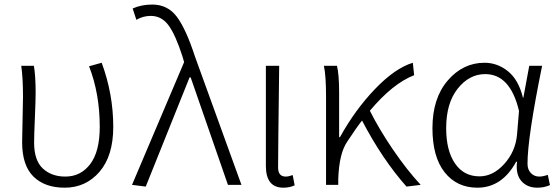

<svg xmlns="http://www.w3.org/2000/svg" viewBox="-20 -828 2503 860"><path d="M269.5 12.7Q180.7 12.7 129.9 -37.1Q79.1 -86.9 79.1 -191.4Q79.1 -225.6 81.1 -293Q83 -360.4 83 -394.5Q83 -479.5 75.2 -533.2H131.8Q139.6 -489.3 139.6 -412.1Q139.6 -377.9 136.2 -299.3Q132.8 -220.7 132.8 -189.5Q132.8 -109.4 171.9 -73.2Q210.9 -37.1 272.5 -37.1Q341.8 -37.1 384.3 -93.3Q426.8 -149.4 426.8 -259.8Q426.8 -408.2 378.9 -531.2L435.5 -546.9Q487.3 -406.2 487.3 -259.8Q487.3 -129.9 425.8 -58.6Q364.3 12.7 269.5 12.7Z M632.8 7.8 571.3 0 804.7 -549.8 796.9 -576.2Q766.6 -670.9 735.4 -713.9Q704.1 -756.8 655.3 -756.8Q621.1 -756.8 590.8 -739.3L574.2 -790Q613.3 -807.6 662.1 -807.6Q731.4 -807.6 772.5 -752.4Q813.5 -697.3 853.5 -574.2L1061.5 0H1001L834 -481.4H829.1Z M1249 12.7Q1170.9 12.7 1170.9 -85V-533.2H1230.5Q1225.6 -147.5 1225.6 -78.1Q1225.6 -37.1 1259.8 -37.1Q1273.4 -37.1 1291 -43.9L1299.8 2Q1278.3 12.7 1249 12.7Z M1864.3 0 1800.8 7.8Q1692.4 -114.3 1601.6 -288.1Q1578.1 -258.8 1535.2 -193.4Q1499 -140.6 1495.1 -26.4V0H1440.4V-394.5Q1440.4 -490.2 1430.7 -533.2H1489.3Q1499 -495.1 1499 -412.1V-213.9H1502.9Q1570.3 -335.9 1659.7 -429.2Q1749 -522.5 1829.1 -546.9L1835 -491.2Q1739.3 -454.1 1636.7 -332Q1677.7 -250 1739.7 -158.7Q1801.8 -67.4 1864.3 0Z M2118.2 12.7Q2026.4 12.7 1971.7 -56.2Q1917 -125 1917 -253.9Q1917 -387.7 1985.4 -467.3Q2053.7 -546.9 2150.4 -546.9Q2208 -546.9 2255.4 -508.8Q2302.7 -470.7 2322.3 -390.6H2324.2L2350.6 -533.2H2408.2Q2342.8 -211.9 2342.8 -94.7Q2342.8 -68.4 2357.9 -52.7Q2373 -37.1 2395.5 -37.1Q2412.1 -37.1 2433.6 -44.9L2443.4 1Q2418 12.7 2386.7 12.7Q2340.8 12.7 2314.9 -17.6Q2289.1 -47.9 2295.9 -103.5H2292Q2228.5 12.7 2118.2 12.7ZM2127.9 -38.1Q2188.5 -38.1 2238.8 -93.8Q2289.1 -149.4 2295.9 -225.6L2304.7 -331.1Q2265.6 -496.1 2153.3 -496.1Q2082 -496.1 2030.3 -431.2Q1978.5 -366.2 1978.5 -253.9Q1978.5 -153.3 2018.1 -95.7Q2057.6 -38.1 2127.9 -38.1Z"/></svg>

Font: Bpmf Zihi Sans Light
Style: Light
Weight: 300
Foundry: But Ko
Version: Version 1.320